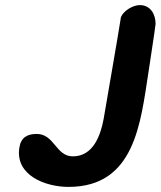

<svg xmlns="http://www.w3.org/2000/svg" viewBox="-20 -727 631 754"><path d="M56 -147C39 -38 159 7 249 7C510 7 532 -245 563 -443C567 -472 588 -605 591 -633C591 -671 571 -707 529 -707C503 -707 466 -686 455 -660C446 -600 397 -320 387 -260C375 -195 346 -113 266 -113C199 -113 194 -201 124 -201C87 -201 62 -187 56 -147Z"/></svg>

Font: Asimov Print
Style: Regular
Weight: 500
Designer: Google
Version: Version 2.000980: 2014